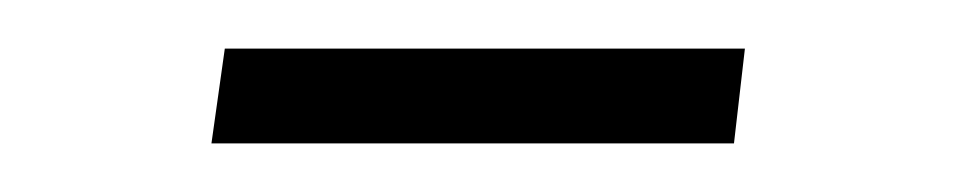

<svg xmlns="http://www.w3.org/2000/svg" viewBox="-20 -336 396 79"><path d="M72.5 -316H286.5L282 -277H67Z"/></svg>

Font: Lato 2
Style: Italic
Weight: 300
Italic angle: -7°
Designer: Lukasz Dziedzic with Adam Twardoch and Botio Nikoltchev
Foundry: tyPoland Lukasz Dziedzic
Version: Version 2.015; 2015-08-06; http://www.latofonts.com/